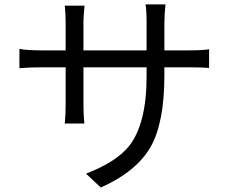

<svg xmlns="http://www.w3.org/2000/svg" viewBox="-20 -798 1040 864"><path d="M719.7 -571.3H830.1Q888.7 -571.3 920.9 -576.2V-492.2Q890.6 -495.1 830.1 -495.1H719.7V-460Q719.7 -246.1 658.2 -137.7Q593.8 -25.4 433.6 45.9L367.2 -16.6Q503.9 -69.3 561.5 -141.6Q639.6 -242.2 639.6 -453.1V-495.1H355.5V-333Q355.5 -282.2 359.4 -242.2H271.5Q275.4 -281.2 275.4 -333V-495.1H168Q114.3 -495.1 67.4 -491.2V-578.1Q98.6 -571.3 168 -571.3H275.4V-699.2Q275.4 -733.4 271.5 -772.5H360.4Q355.5 -722.7 355.5 -699.2V-571.3H639.6V-696.3Q639.6 -752.9 634.8 -778.3H724.6Q719.7 -728.5 719.7 -696.3Z"/></svg>

Font: Taipei Sans TC Beta
Style: Regular
Weight: 400
Designer: JT Foundry
Foundry: JT Foundry
Version: Version 1.000